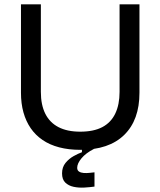

<svg xmlns="http://www.w3.org/2000/svg" viewBox="-20 -680 742 888"><path d="M417 183Q396 186 370 187.5Q344 189 320.5 184Q297 179 282 164.5Q267 150 267 122Q267 93 283 73.5Q299 54 320.5 42Q342 30 359 24V8L414 4V9Q377 28 357 52Q337 76 337 96Q337 108 345.5 113.5Q354 119 367 120Q380 121 394 119.5Q408 118 417 117ZM351 13Q298 13 254 1.5Q210 -10 177 -32.5Q144 -55 122 -87Q100 -119 88.5 -160Q77 -201 77 -251V-660H169V-255Q169 -195 189.5 -154Q210 -113 250.5 -92Q291 -71 351 -71Q413 -71 453 -92Q493 -113 513 -154.5Q533 -196 533 -255V-660H625V-251Q625 -125 554.5 -56Q484 13 351 13Z"/></svg>

Font: Bricolage Grotesque 24pt
Style: Regular
Weight: 400
Designer: Mathieu Triay
Foundry: Atelier Triay
Version: Version 1.001;gftools[0.9.33.dev8+g029e19f]